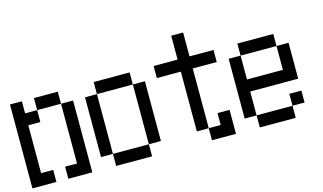

<svg xmlns="http://www.w3.org/2000/svg" viewBox="-87 -963 2175 1291"><g transform="rotate(-15 1000.0 -317.0)"><path d="M250 -26.4H333V-442.4H417V57.6H250ZM0 57.6V-526.4H83V-442.4H167V-526.4H333V-442.4H167V-359.4H83V-26.4H167V57.6Z M500 -26.4V-442.4H583V-526.4H833V-442.4H917V-26.4H833V-442.4H583V-26.4H833V57.6H583V-26.4Z M1000 -442.4V-526.4H1167V-692.4H1250V-526.4H1417V-442.4H1250V-26.4H1167V-442.4ZM1250 -26.4H1333V-109.4H1417V57.6H1250Z M1583 -276.4H1833V-442.4H1583ZM1500 -26.4V-442.4H1583V-526.4H1833V-442.4H1917V-192.4H1583V-26.4ZM1833 -26.4V57.6H1583V-26.4ZM1833 -26.4V-109.4H1917V-26.4Z"/></g></svg>

Font: KH Dot kagurazaka 12
Style: Regular
Weight: 400
Designer: Original version for X68000 by Keitarou Hiraki (http://hp.vector.co.jp/authors/VA000874/) / TrueType conversion by Homem
Version: Version 1.00.20150527